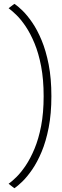

<svg xmlns="http://www.w3.org/2000/svg" viewBox="-20 -775 320 992"><path d="M54 197.5Q72 186 96.2 162.2Q120.5 138.5 146.5 100.8Q172.5 63 195 9.5Q217.5 -44 231.5 -115.5Q245.5 -187 245.5 -278Q245.5 -370 231.5 -441.5Q217.5 -513 195 -567Q172.5 -621 146.5 -658.8Q120.5 -696.5 96.2 -720.2Q72 -744 54 -755L24.5 -732.5Q41 -720.5 64.5 -697.8Q88 -675 112.5 -638.8Q137 -602.5 158.2 -551.5Q179.5 -500.5 192.5 -432.5Q205.5 -364.5 205.5 -278Q205.5 -191.5 192.5 -124.2Q179.5 -57 158.2 -6.2Q137 44.5 112.5 80.8Q88 117 64.5 140Q41 163 24.5 174.5Z"/></svg>

Font: Anybody SemiExpanded ExtraLight
Style: Regular
Weight: 250
Width: 6
Version: Version 1.113;gftools[0.9.25]